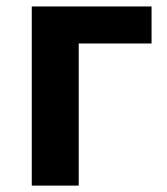

<svg xmlns="http://www.w3.org/2000/svg" viewBox="-20 -580 523 600"><path d="M79.3 0H226V-444.1H453.6V-559.8H79.3Z"/></svg>

Font: Source Han Sans JP VF
Style: Regular
Weight: 250
Designer: Ryoko NISHIZUKA 西塚涼子 (kana, bopomofo & ideographs); Paul D. Hunt (Latin, Greek & Cyrillic); Sandoll Communications 산돌커뮤니
Foundry: Adobe
Version: Version 2.004;hotconv 1.0.118;makeotfexe 2.5.65603